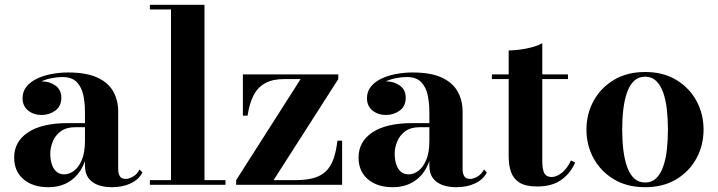

<svg xmlns="http://www.w3.org/2000/svg" viewBox="-20 -770 2991 800"><path d="M446 10Q413.5 10 388.2 0.8Q363 -8.5 348.5 -28.2Q334 -48 334 -79V-304.5Q334 -340.5 327 -373.8Q320 -407 299.8 -428Q279.5 -449 239.5 -449Q218.5 -449 194.2 -444.2Q170 -439.5 148.2 -429Q126.5 -418.5 112.5 -401.8Q98.5 -385 98.5 -361H75Q75 -392.5 98.8 -411.8Q122.5 -431 153.5 -431Q186.5 -431 211 -413.5Q235.5 -396 235.5 -363Q235.5 -327.5 210.5 -309.2Q185.5 -291 153.5 -291Q119.5 -291 96.8 -309.8Q74 -328.5 74 -361Q74 -389 90.5 -409.2Q107 -429.5 134.5 -442.5Q162 -455.5 195.8 -461.8Q229.5 -468 263.5 -468Q340 -468 385.8 -446.8Q431.5 -425.5 452 -388.5Q472.5 -351.5 472.5 -304.5V-64.5Q472.5 -47.5 479.2 -36Q486 -24.5 504.5 -24.5Q517 -24.5 534.2 -34.2Q551.5 -44 561.5 -64L573.5 -51.5Q559 -22.5 525.2 -6.2Q491.5 10 446 10ZM181.5 10Q116.5 10 77.8 -23.2Q39 -56.5 39 -113.5Q39 -180.5 97.2 -218.8Q155.5 -257 262 -257H380.5V-240H294Q256 -240 233 -222.8Q210 -205.5 199.8 -180Q189.5 -154.5 189.5 -129.5Q189.5 -105.5 195.8 -86Q202 -66.5 214.8 -55Q227.5 -43.5 247.5 -43.5Q268.5 -43.5 288.2 -58.2Q308 -73 321 -103.8Q334 -134.5 334 -182H346.5Q346.5 -123.5 326.5 -80.5Q306.5 -37.5 269.5 -13.8Q232.5 10 181.5 10Z M832 -750V-19.5H919.5V0H604.5V-19.5H692.5V-730.5H604.5V-750Z M964 0V-19.5L1232.5 -440.5H1163Q1116 -440.5 1085 -423.5Q1054 -406.5 1036.5 -372.5Q1019 -338.5 1011.5 -288H992V-460H1389.5V-440.5L1120 -19.5H1211.5Q1255 -19.5 1285.8 -28Q1316.5 -36.5 1336.8 -55.2Q1357 -74 1368.8 -105.8Q1380.5 -137.5 1386 -184H1405.5V0Z M1881 10Q1848.5 10 1823.2 0.8Q1798 -8.5 1783.5 -28.2Q1769 -48 1769 -79V-304.5Q1769 -340.5 1762 -373.8Q1755 -407 1734.8 -428Q1714.5 -449 1674.5 -449Q1653.5 -449 1629.2 -444.2Q1605 -439.5 1583.2 -429Q1561.5 -418.5 1547.5 -401.8Q1533.5 -385 1533.5 -361H1510Q1510 -392.5 1533.8 -411.8Q1557.5 -431 1588.5 -431Q1621.5 -431 1646 -413.5Q1670.5 -396 1670.5 -363Q1670.5 -327.5 1645.5 -309.2Q1620.5 -291 1588.5 -291Q1554.5 -291 1531.8 -309.8Q1509 -328.5 1509 -361Q1509 -389 1525.5 -409.2Q1542 -429.5 1569.5 -442.5Q1597 -455.5 1630.8 -461.8Q1664.5 -468 1698.5 -468Q1775 -468 1820.8 -446.8Q1866.5 -425.5 1887 -388.5Q1907.5 -351.5 1907.5 -304.5V-64.5Q1907.5 -47.5 1914.2 -36Q1921 -24.5 1939.5 -24.5Q1952 -24.5 1969.2 -34.2Q1986.5 -44 1996.5 -64L2008.5 -51.5Q1994 -22.5 1960.2 -6.2Q1926.5 10 1881 10ZM1616.5 10Q1551.5 10 1512.8 -23.2Q1474 -56.5 1474 -113.5Q1474 -180.5 1532.2 -218.8Q1590.5 -257 1697 -257H1815.5V-240H1729Q1691 -240 1668 -222.8Q1645 -205.5 1634.8 -180Q1624.5 -154.5 1624.5 -129.5Q1624.5 -105.5 1630.8 -86Q1637 -66.5 1649.8 -55Q1662.5 -43.5 1682.5 -43.5Q1703.5 -43.5 1723.2 -58.2Q1743 -73 1756 -103.8Q1769 -134.5 1769 -182H1781.5Q1781.5 -123.5 1761.5 -80.5Q1741.5 -37.5 1704.5 -13.8Q1667.5 10 1616.5 10Z M2218.5 7Q2170 7 2144.5 -9.2Q2119 -25.5 2109.2 -53.5Q2099.5 -81.5 2099.5 -116.5V-560Q2133.5 -560 2173.2 -567.8Q2213 -575.5 2239.5 -590V-100.5Q2239.5 -63 2248.2 -47.8Q2257 -32.5 2278 -32.5Q2300 -32.5 2322.2 -51Q2344.5 -69.5 2359 -101.5L2376.5 -93Q2357.5 -48.5 2319 -20.8Q2280.5 7 2218.5 7ZM2029.5 -440.5V-460H2346.5V-440.5Z M2668 10Q2592.5 10 2537.8 -23Q2483 -56 2453.2 -110.5Q2423.5 -165 2423.5 -230Q2423.5 -295 2453.2 -349.5Q2483 -404 2537.8 -437Q2592.5 -470 2668 -470Q2743.5 -470 2798 -437Q2852.5 -404 2882 -349.5Q2911.5 -295 2911.5 -230Q2911.5 -165 2882 -110.5Q2852.5 -56 2798 -23Q2743.5 10 2668 10ZM2668 -9.5Q2695.5 -9.5 2713.8 -27Q2732 -44.5 2743 -75.2Q2754 -106 2758.5 -145.8Q2763 -185.5 2763 -230Q2763 -275 2758.5 -314.8Q2754 -354.5 2743 -385Q2732 -415.5 2713.8 -433Q2695.5 -450.5 2668 -450.5Q2640.5 -450.5 2622 -433Q2603.5 -415.5 2592.8 -385Q2582 -354.5 2577.2 -314.8Q2572.5 -275 2572.5 -230Q2572.5 -185.5 2577.2 -145.8Q2582 -106 2592.8 -75.2Q2603.5 -44.5 2622 -27Q2640.5 -9.5 2668 -9.5Z"/></svg>

Font: Bodoni Moda
Style: Bold
Weight: 700
Designer: Owen Earl
Foundry: indestructible type
Version: Version 2.005